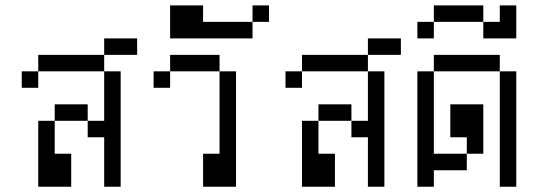

<svg xmlns="http://www.w3.org/2000/svg" viewBox="-20 -708 2040 728"><path d="M500 -500V-562.5H375V-500H125V-437.5H62.5V-375H125V-437.5H375V-250H312.5V-187.5H375V0H437.5V-437.5H375V-500ZM125 -250Q125 -250 125 0H250Q250 0 250 -125H187.5Q187.5 -125 187.5 -250ZM187.5 -250H312.5V-312.5H187.5Z M750 -125Q750 -125 750 0H875V-437.5H812.5V-125ZM625 -437.5H562.5V-375H625ZM625 -437.5H812.5V-500H625Z M1000 -625V-687.5H937.5V-625H750V-687.5H625Q625 -687.5 625 -562.5H937.5V-625Z M1500 -500V-562.5H1375V-500H1125V-437.5H1062.5V-375H1125V-437.5H1375V-250H1312.5V-187.5H1375V0H1437.5V-437.5H1375V-500ZM1125 -250Q1125 -250 1125 0H1250Q1250 0 1250 -125H1187.5Q1187.5 -125 1187.5 -250ZM1187.5 -250H1312.5V-312.5H1187.5Z M1625 -62.5H1750V-125H1625V-437.5H1562.5V0H1625ZM1875 -437.5V0H1937.5V-437.5ZM1750 -125H1812.5V-312.5H1687.5Q1687.5 -312.5 1687.5 -187.5H1750ZM1625 -437.5H1875V-500H1625Z M1625 -625H1562.5V-562.5H1625ZM1625 -625H1812.5V-562.5H1937.5Q1937.5 -562.5 1937.5 -687.5H1875V-625H1812.5V-687.5H1625Z"/></svg>

Font: Unifont
Style: Regular
Weight: 500
Version: Version 15.1.04